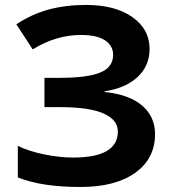

<svg xmlns="http://www.w3.org/2000/svg" viewBox="-20 -744 688 774"><path d="M583 -546.9Q583 -478 534.2 -433.1Q485.4 -388.2 401.9 -376V-373Q500 -363.3 552.5 -318.8Q605 -274.4 605 -203.1Q605 -104.5 525.1 -47.4Q445.3 9.8 304.2 9.8Q147 9.8 51.8 -28.8V-155.8Q97.7 -133.8 159.4 -121.3Q221.2 -108.9 274.9 -108.9Q455.1 -108.9 455.1 -213.9Q455.1 -261.2 397.2 -286.6Q339.4 -312 226.1 -312H159.2V-430.2H219.2Q332.5 -430.2 384.3 -451.7Q436 -473.1 436 -522.9Q436 -559.6 403.6 -581.3Q371.1 -603 306.2 -603Q205.6 -603 111.8 -544.9L45.9 -646Q106.9 -686.5 175.3 -705.3Q243.7 -724.1 327.1 -724.1Q443.8 -724.1 513.4 -675.3Q583 -626.5 583 -546.9Z"/></svg>

Font: Zoram GWebM
Style: Bold
Weight: 700
Foundry: Ascender Corporation
Version: Version 1.000